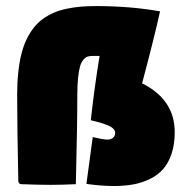

<svg xmlns="http://www.w3.org/2000/svg" viewBox="-20 -613 602 639"><path d="M37.1 -297.9Q37.1 -338.1 40.8 -372.2Q44.4 -406.2 51.3 -433.5Q58.1 -460.7 68.8 -482.7Q79.6 -504.6 92.7 -521.2Q105.7 -537.8 122.9 -550.2Q140.1 -562.5 158.8 -570.6Q177.5 -578.6 200.6 -583.6Q223.6 -588.6 247.4 -590.7Q271.2 -592.8 299.8 -592.8Q413.6 -592.8 512.7 -575.2Q493.4 -487.8 452.9 -335.7Q561.5 -281.5 561.5 -173.1Q561.5 -132.6 551 -101.3Q540.5 -70.1 522.6 -49.9Q504.6 -29.8 478.4 -17.1Q452.1 -4.4 423 0.9Q393.8 6.1 358.4 6.1Q317.6 6.1 267.6 -1L288.6 -156.7Q324.2 -148.4 337.6 -148.4Q349.1 -148.4 356.2 -154.7Q363.3 -160.9 363.3 -171.1Q363.3 -178.7 356.4 -185.3Q349.6 -191.9 336.3 -197Q323 -202.1 311.4 -205.4Q299.8 -208.7 282.2 -212.9Q294.7 -326.2 311.5 -426.8H287.4Q278.1 -426.8 271.5 -424.6Q264.9 -422.4 257.9 -414.7Q251 -407 246.8 -393.4Q242.7 -379.9 240 -355.7Q237.3 -331.5 237.3 -297.9Q237.3 -195.3 232.4 0Q186 2.2 148.9 2.2Q110.6 2.2 50.8 0Q46.9 0 43.9 -2.9Q41 -5.9 41 -9.8Q37.1 -193.4 37.1 -297.9Z"/></svg>

Font: Digitalt
Style: Medium
Weight: 500
Designer: gluk
Foundry: gluk
Version: Version 0.60